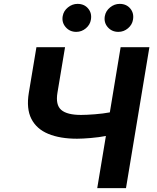

<svg xmlns="http://www.w3.org/2000/svg" viewBox="-20 -971 808 991"><path d="M168 -727.3H315.7L276.6 -492.9Q266 -429.7 296 -403.8Q326 -377.8 398.4 -377.8Q426.5 -377.8 469.8 -381.2Q513.1 -384.6 546.9 -391L602.6 -727.3H751.1L630.3 0H481.9L526.6 -269.2Q491.8 -262.4 448.7 -258.7Q405.5 -255 377.8 -255Q290.1 -255 229.4 -280Q168.7 -305 141.9 -357.6Q115.1 -410.2 128.9 -492.9ZM590.9 -806.5Q557.5 -806.5 536.4 -830.4Q515.3 -854.4 521 -887.8Q525.9 -914.8 548.3 -932.9Q570.7 -951 597.7 -951Q632.1 -951 652.2 -927.2Q672.2 -903.4 666.5 -869.7Q662.6 -843.8 640.8 -825.1Q619 -806.5 590.9 -806.5ZM373.6 -806.5Q340.2 -806.5 319.1 -830.8Q297.9 -855.1 303.6 -887.8Q308.2 -914.8 330.8 -932.9Q353.3 -951 380.3 -951Q414.8 -951 434.8 -927.2Q454.9 -903.4 449.2 -869.7Q445.3 -843.8 423.5 -825.1Q401.6 -806.5 373.6 -806.5Z"/></svg>

Font: Inter UI
Style: Bold Italic
Weight: 700
Italic angle: 9.39999°
Designer: Rasmus Andersson
Foundry: rsms
Version: 3.2;8d6f07862